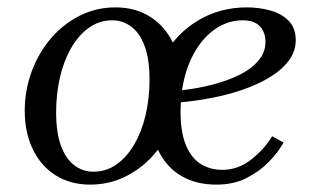

<svg xmlns="http://www.w3.org/2000/svg" viewBox="-20 -490 836 520"><path d="M293 -470Q346 -470 386 -445Q426 -420 448 -375Q470 -330 470 -270Q470 -215 451.5 -164.5Q433 -114 400 -75Q367 -36 322 -13Q277 10 224 10Q171 10 131 -15Q91 -40 69 -85.5Q47 -131 47 -190Q47 -245 65.5 -295.5Q84 -346 117 -385Q150 -424 195 -447Q240 -470 293 -470ZM233 -25Q268 -25 296 -45Q324 -65 344 -99.5Q364 -134 374.5 -179Q385 -224 385 -274Q385 -329 372 -364.5Q359 -400 336 -417.5Q313 -435 284 -435Q249 -435 221 -415Q193 -395 173 -360.5Q153 -326 142.5 -281Q132 -236 132 -186Q132 -131 145 -95.5Q158 -60 181 -42.5Q204 -25 233 -25ZM566 10Q511 10 471 -13.5Q431 -37 409 -82Q387 -127 387 -190Q387 -271 421.5 -334.5Q456 -398 515.5 -434Q575 -470 649 -470Q682 -470 712.5 -461.5Q743 -453 762 -433.5Q781 -414 781 -381Q781 -346 755 -317Q729 -288 683.5 -266Q638 -244 580 -230.5Q522 -217 459 -212V-244Q509 -249 552.5 -260Q596 -271 629 -287.5Q662 -304 680.5 -326.5Q699 -349 699 -376Q699 -403 683.5 -419Q668 -435 638 -435Q601 -435 570 -416Q539 -397 516 -363Q493 -329 481 -284.5Q469 -240 469 -188Q469 -132 483.5 -97Q498 -62 523.5 -46Q549 -30 582 -30Q625 -30 660.5 -58Q696 -86 717 -121L748 -104Q733 -77 707.5 -51Q682 -25 647 -7.5Q612 10 566 10Z"/></svg>

Font: Brygada 1918
Style: Italic
Weight: 400
Italic angle: -8°
Designer: Mateusz Machalski | Borys Kosmynka | Przemek Hoffer
Foundry: NIEPODLEGLA 2018
Version: Version 3.006